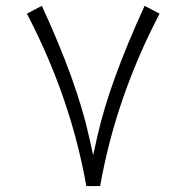

<svg xmlns="http://www.w3.org/2000/svg" viewBox="-20 -627 626 645"><path d="M307.1 -169.4Q347.7 -350.1 465.8 -607.4L516.1 -581.1Q369.1 -299.8 316.4 -2H270Q217.3 -299.8 70.3 -581.1L120.6 -607.4Q238.3 -352.1 278.8 -169.4L293 -105.5Z"/></svg>

Font: Shabnam Thin FD-WOL
Style: Thin-FD-WOL
Weight: 100
Foundry: DejaVu fonts team - Redesigned by Saber Rastikerdar - Based on Vazir font
Version: Version 5.0.1